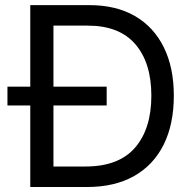

<svg xmlns="http://www.w3.org/2000/svg" viewBox="-20 -748 775 768"><path d="M328.1 0H101.1V-727.5H337.4Q443.8 -727.5 519.3 -684.1Q594.7 -640.6 635 -559.3Q675.3 -478 675.3 -365.2Q675.3 -251.5 634.8 -169.7Q594.2 -87.9 516.6 -43.9Q439 0 328.1 0ZM193.8 -82H322.3Q455.1 -82 520.3 -157.5Q585.4 -232.9 585.4 -365.2Q585.4 -496.6 521.5 -571Q457.5 -645.5 331.1 -645.5H193.8ZM9.8 -326.2V-401.4H406.7V-326.2Z"/></svg>

Font: Inter-Regular
Style: Regular
Weight: 400
Designer: Rasmus Andersson
Foundry: rsms
Version: Version 4.000;git-a52131595